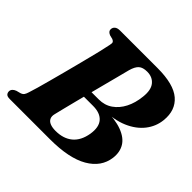

<svg xmlns="http://www.w3.org/2000/svg" viewBox="-170 -881 1063 1063"><g transform="rotate(45 361.5 -350.0)"><path d="M390 -579.5Q382.5 -550 372.2 -510.5Q362 -471 350.2 -426.2Q338.5 -381.5 326.8 -336Q315 -290.5 304.2 -248.5Q293.5 -206.5 285 -172.5Q276.5 -138.5 271.5 -117.5Q266 -97 272.8 -82.8Q279.5 -68.5 296.8 -61.5Q314 -54.5 340 -54.5Q401 -54.5 439 -86Q477 -117.5 487.5 -180Q497 -239.5 470.8 -269.5Q444.5 -299.5 389.5 -299.5H258.5L274.5 -347H386Q432 -347 466.2 -370.8Q500.5 -394.5 521.8 -436Q543 -477.5 548.5 -531.5Q555 -588.5 532 -617Q509 -645.5 467 -645.5Q433.5 -645.5 416.8 -630.5Q400 -615.5 390 -579.5ZM199.5 -700H493.5Q620 -700 675 -652.8Q730 -605.5 721.5 -521Q716 -466 681.5 -422Q647 -378 587.2 -352.2Q527.5 -326.5 447 -326.5L443 -333.5Q529.5 -333.5 581.5 -314Q633.5 -294.5 655 -259Q676.5 -223.5 670.5 -175Q660 -93 580 -46.5Q500 0 351 0H36.5Q16.5 0 9.5 -7.8Q2.5 -15.5 2.5 -27Q2.5 -37.5 10 -45.8Q17.5 -54 30.5 -58.5L55 -65Q68.5 -69.5 74.2 -77.8Q80 -86 84.5 -101Q91.5 -121.5 100.8 -154.5Q110 -187.5 121 -228Q132 -268.5 143.5 -312.2Q155 -356 166 -398.5Q177 -441 186.2 -478Q195.5 -515 202 -541.5Q208.5 -568 210.5 -580Q217 -606.5 217.8 -618.2Q218.5 -630 202.5 -636.5L179 -642.5Q168.5 -647 163.2 -653Q158 -659 158 -667.5Q158 -682 168.5 -691Q179 -700 199.5 -700Z"/></g></svg>

Font: Fraunces
Style: Bold Italic
Weight: 700
Italic angle: -16°
Version: Version 1.000;[b76b70a41]